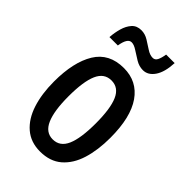

<svg xmlns="http://www.w3.org/2000/svg" viewBox="-225 -817 908 908"><g transform="rotate(45 229.0 -363.0)"><path d="M417 -271Q417 -189 397.5 -126Q378 -63 336 -26.5Q294 10 227 10Q165 10 123 -26Q81 -62 60.5 -125.5Q40 -189 40 -271Q40 -401 85.5 -475.5Q131 -550 229 -550Q318 -550 367.5 -479Q417 -408 417 -271ZM138 -270Q138 -173 160 -123Q182 -73 229 -73Q277 -73 298.5 -122Q320 -171 320 -271Q320 -369 298.5 -418Q277 -467 229 -467Q181 -467 159.5 -418Q138 -369 138 -270ZM77 -605Q79 -636 87.5 -666Q96 -696 113.5 -715.5Q131 -735 161 -735Q186 -735 208.5 -721Q231 -707 251.5 -693.5Q272 -680 291 -680Q306 -680 313.5 -695Q321 -710 325 -736H382Q379 -673 356 -639.5Q333 -606 299 -606Q274 -606 250.5 -620Q227 -634 206 -648Q185 -662 169 -662Q142 -662 133 -605Z"/></g></svg>

Font: Noto Sans Ethiopic ExtraCondensed Medium
Style: Regular
Weight: 500
Width: 2
Designer: Monotype Design Team
Foundry: Monotype Imaging Inc.
Version: Version 2.102; ttfautohint (v1.8.4.7-5d5b)